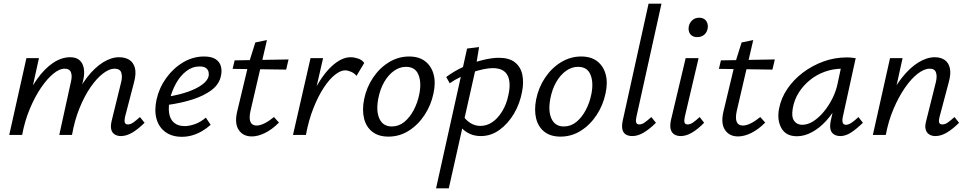

<svg xmlns="http://www.w3.org/2000/svg" viewBox="-20 -731 5241 1040"><path d="M635 6Q615 6 601 -3Q587 -12 582.5 -30Q578 -48 585 -77L636 -285Q644 -316 637 -337.5Q630 -359 600 -359Q572 -359 538 -333Q504 -307 471 -259.5Q438 -212 411 -146Q384 -80 370 0H320Q343 -102 377 -181Q411 -260 452.5 -313Q494 -366 538.5 -393.5Q583 -421 625 -421Q657 -421 679.5 -407.5Q702 -394 710.5 -364Q719 -334 706 -285L657 -97Q653 -78 656 -67.5Q659 -57 673 -57Q687 -57 702 -67.5Q717 -78 738 -97L763 -66Q729 -32 697 -13Q665 6 635 6ZM30 0 123 -416H191L99 0ZM55 0Q75 -92 107.5 -168.5Q140 -245 180.5 -302Q221 -359 267 -390Q313 -421 360 -421Q408 -421 426 -385Q444 -349 429 -289L359 0H301L364 -287Q372 -319 364.5 -339Q357 -359 329 -359Q302 -359 268.5 -331.5Q235 -304 202 -255.5Q169 -207 141.5 -141.5Q114 -76 100 0Z M965 10Q912 10 876.5 -15.5Q841 -41 828 -86.5Q815 -132 828 -192Q842 -255 880 -308Q918 -361 971.5 -393Q1025 -425 1085 -425Q1126 -425 1148 -410.5Q1170 -396 1176.5 -372Q1183 -348 1177 -321Q1168 -275 1126.5 -243.5Q1085 -212 1022 -192Q959 -172 884 -162L887 -207Q950 -217 998 -234Q1046 -251 1075 -272.5Q1104 -294 1110 -318Q1112 -327 1110 -339.5Q1108 -352 1097 -361.5Q1086 -371 1061 -371Q1022 -371 989.5 -346Q957 -321 934.5 -281Q912 -241 901 -197Q891 -153 896 -119Q901 -85 922.5 -66.5Q944 -48 980 -48Q1005 -48 1035.5 -58.5Q1066 -69 1095 -94L1121 -55Q1099 -35 1073 -20Q1047 -5 1020 2.5Q993 10 965 10Z M1344 8Q1297 8 1273.5 -26.5Q1250 -61 1264 -124L1326 -383L1363 -501L1426 -514L1337 -131Q1328 -91 1336.5 -71Q1345 -51 1370 -51Q1389 -51 1413 -63Q1437 -75 1464 -97L1491 -67Q1453 -29 1415 -10.5Q1377 8 1344 8ZM1240 -358 1251 -404 1543 -409 1530 -354Z M1600 0Q1629 -132 1675.5 -226.5Q1722 -321 1775.5 -371Q1829 -421 1879 -421Q1898 -421 1919.5 -414Q1941 -407 1953 -390L1911 -320Q1899 -335 1881 -342.5Q1863 -350 1849 -350Q1825 -350 1794.5 -326Q1764 -302 1734 -256.5Q1704 -211 1678 -146Q1652 -81 1637 0ZM1567 0 1662 -416H1730L1635 0Z M2084 9Q2030 9 1996.5 -17.5Q1963 -44 1952 -89.5Q1941 -135 1952 -192Q1965 -257 2000.5 -310Q2036 -363 2087 -394Q2138 -425 2196 -425Q2249 -425 2282.5 -399.5Q2316 -374 2328.5 -329Q2341 -284 2328 -225Q2315 -162 2280 -108.5Q2245 -55 2194.5 -23Q2144 9 2084 9ZM2102 -46Q2140 -46 2170 -70.5Q2200 -95 2221 -135Q2242 -175 2251 -220Q2264 -284 2246.5 -326.5Q2229 -369 2179 -369Q2145 -369 2114.5 -347.5Q2084 -326 2061.5 -287.5Q2039 -249 2029 -197Q2016 -129 2035.5 -87.5Q2055 -46 2102 -46Z M2342 289 2510 -468 2575 -476 2554 -348 2411 289ZM2585 6Q2551 6 2525 -6Q2499 -18 2481.5 -37Q2464 -56 2455 -78L2484 -110Q2501 -82 2526.5 -65.5Q2552 -49 2582 -49Q2617 -49 2647 -69.5Q2677 -90 2700.5 -128.5Q2724 -167 2734 -217Q2749 -286 2728.5 -324Q2708 -362 2649 -362Q2627 -362 2598.5 -356Q2570 -350 2538 -339.5Q2506 -329 2474.5 -314Q2443 -299 2416 -280L2397 -314Q2443 -348 2494.5 -371Q2546 -394 2595.5 -406Q2645 -418 2682 -418Q2738 -418 2769 -393.5Q2800 -369 2809 -327.5Q2818 -286 2808 -235Q2796 -169 2763.5 -114.5Q2731 -60 2685 -27Q2639 6 2585 6Z M3016 9Q2962 9 2928.5 -17.5Q2895 -44 2884 -89.5Q2873 -135 2884 -192Q2897 -257 2932.5 -310Q2968 -363 3019 -394Q3070 -425 3128 -425Q3181 -425 3214.5 -399.5Q3248 -374 3260.5 -329Q3273 -284 3260 -225Q3247 -162 3212 -108.5Q3177 -55 3126.5 -23Q3076 9 3016 9ZM3034 -46Q3072 -46 3102 -70.5Q3132 -95 3153 -135Q3174 -175 3183 -220Q3196 -284 3178.5 -326.5Q3161 -369 3111 -369Q3077 -369 3046.5 -347.5Q3016 -326 2993.5 -287.5Q2971 -249 2961 -197Q2948 -129 2967.5 -87.5Q2987 -46 3034 -46Z M3405 6Q3384 6 3370 -2.5Q3356 -11 3351.5 -29.5Q3347 -48 3353 -77L3493 -711H3563L3427 -97Q3423 -78 3426 -67.5Q3429 -57 3443 -57Q3457 -57 3472 -67.5Q3487 -78 3508 -97L3533 -66Q3499 -32 3467 -13Q3435 6 3405 6Z M3667 6Q3647 6 3632.5 -3Q3618 -12 3613 -30.5Q3608 -49 3614 -79L3694 -416H3764L3689 -97Q3685 -78 3688 -67.5Q3691 -57 3705 -57Q3719 -57 3734 -67.5Q3749 -78 3770 -97L3794 -66Q3761 -32 3729 -13Q3697 6 3667 6ZM3757 -530Q3740 -530 3728.5 -537.5Q3717 -545 3712.5 -558.5Q3708 -572 3711 -588Q3715 -608 3730 -621.5Q3745 -635 3767 -635Q3784 -635 3795 -627.5Q3806 -620 3811 -606.5Q3816 -593 3813 -576Q3809 -555 3794 -542.5Q3779 -530 3757 -530Z M3978 8Q3931 8 3907.5 -26.5Q3884 -61 3898 -124L3960 -383L3997 -501L4060 -514L3971 -131Q3962 -91 3970.5 -71Q3979 -51 4004 -51Q4023 -51 4047 -63Q4071 -75 4098 -97L4125 -67Q4087 -29 4049 -10.5Q4011 8 3978 8ZM3874 -358 3885 -404 4177 -409 4164 -354Z M4297 7Q4237 7 4212.5 -37Q4188 -81 4200 -143Q4211 -200 4245 -250Q4279 -300 4329.5 -338Q4380 -376 4440.5 -398Q4501 -420 4566 -420Q4582 -420 4593.5 -418.5Q4605 -417 4615 -416L4545 -97Q4537 -55 4562 -55Q4576 -55 4593 -66.5Q4610 -78 4630 -97L4654 -66Q4618 -31 4589 -12.5Q4560 6 4532 6Q4512 6 4497.5 -3Q4483 -12 4478.5 -30Q4474 -48 4480 -77L4517 -243L4558 -277Q4545 -218 4518 -167Q4491 -116 4455 -76.5Q4419 -37 4378 -15Q4337 7 4297 7ZM4325 -55Q4355 -55 4385 -74Q4415 -93 4442 -125.5Q4469 -158 4489 -198Q4509 -238 4517 -278L4540 -386L4578 -356Q4570 -358 4561 -358.5Q4552 -359 4544 -359Q4494 -359 4449 -343Q4404 -327 4368 -298Q4332 -269 4307 -230Q4282 -191 4274 -143Q4266 -98 4281.5 -76.5Q4297 -55 4325 -55Z M5047 6Q5027 6 5013 -3Q4999 -12 4994 -30Q4989 -48 4997 -77L5049 -285Q5057 -317 5050 -338Q5043 -359 5016 -359Q4986 -359 4950.5 -331.5Q4915 -304 4881 -254.5Q4847 -205 4819.5 -140Q4792 -75 4778 0H4727Q4751 -99 4786.5 -177Q4822 -255 4865 -309.5Q4908 -364 4954 -392.5Q5000 -421 5044 -421Q5075 -421 5096.5 -406.5Q5118 -392 5125 -362Q5132 -332 5119 -285L5069 -97Q5064 -78 5067 -67.5Q5070 -57 5084 -57Q5099 -57 5114 -67.5Q5129 -78 5150 -97L5175 -66Q5141 -32 5109 -13Q5077 6 5047 6ZM4708 0 4801 -416H4869L4777 0Z"/></svg>

Font: Ysabeau Infant Medium
Style: Italic
Weight: 500
Italic angle: -12°
Designer: Christian Thalmann (Catharsis Fonts)
Version: Version 2.001;gftools[0.9.30]; featfreeze: ss01,ss02,lnum